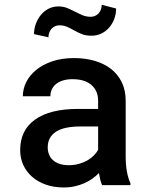

<svg xmlns="http://www.w3.org/2000/svg" viewBox="-20 -784 640 813"><path d="M471.7 -748Q471.7 -725.6 464.1 -704.8Q456.5 -684.1 442.9 -668Q429.2 -651.9 409.9 -642.3Q390.6 -632.8 367.7 -632.8Q343.3 -632.8 326.4 -639.6Q309.6 -646.5 294.9 -654.8Q280.3 -663.1 265.4 -669.9Q250.5 -676.8 231 -676.8Q221.7 -676.8 213.4 -673.1Q205.1 -669.4 198.7 -662.6Q192.4 -655.8 188.7 -646.5Q185.1 -637.2 185.1 -626L124 -639.6Q124 -661.6 131.6 -682.6Q139.2 -703.6 152.6 -720.2Q166 -736.8 185.1 -746.8Q204.1 -756.8 227.5 -756.8Q247.6 -756.8 264.4 -750Q281.2 -743.2 297.1 -734.9Q313 -726.6 329.1 -719.7Q345.2 -712.9 364.3 -712.9Q373.5 -712.9 382.1 -716.6Q390.6 -720.2 397 -726.8Q403.3 -733.4 407 -742.9Q410.6 -752.4 410.6 -763.7ZM412.6 0Q407.7 -9.8 404.5 -22.9Q401.4 -36.1 398.9 -51.3Q386.7 -38.6 371.3 -27.6Q356 -16.6 337.2 -8.3Q318.4 0 296.6 4.9Q274.9 9.8 250 9.8Q208 9.8 174.1 -2.2Q140.1 -14.2 116 -35.4Q91.8 -56.6 78.6 -85.4Q65.4 -114.3 65.4 -147.9Q65.4 -232.9 128.7 -277.8Q191.9 -322.8 310.1 -322.8H395.5V-357.4Q395.5 -399.4 367.2 -424.1Q338.9 -448.7 287.1 -448.7Q263.7 -448.7 246.1 -443.1Q228.5 -437.5 216.8 -427.7Q205.1 -418 199.2 -404.8Q193.4 -391.6 193.4 -376.5H76.7Q76.7 -407.2 91.1 -436.3Q105.5 -465.3 133.3 -488Q161.1 -510.7 201.4 -524.4Q241.7 -538.1 293.5 -538.1Q340.3 -538.1 380.4 -526.6Q420.4 -515.1 449.7 -492.4Q479 -469.7 495.6 -435.8Q512.2 -401.9 512.2 -356.4V-121.1Q512.2 -86.4 517.3 -57.9Q522.5 -29.3 532.2 -8.3V0ZM272 -84.5Q294.4 -84.5 314.2 -90.1Q334 -95.7 349.9 -104.7Q365.7 -113.8 377.2 -125.5Q388.7 -137.2 395.5 -149.4V-248.5H321.3Q250 -248.5 216.1 -225.6Q182.1 -202.6 182.1 -160.2Q182.1 -144 187.5 -130.1Q192.9 -116.2 203.9 -106.2Q214.8 -96.2 231.7 -90.3Q248.5 -84.5 272 -84.5Z"/></svg>

Font: TypoPRO Roboto Mono
Style: Regular
Weight: 500
Designer: Google
Version: Version 2.000986; 2015; ttfautohint (v1.3)